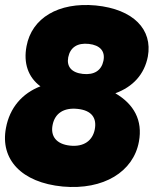

<svg xmlns="http://www.w3.org/2000/svg" viewBox="-21 -737 619 774"><path d="M232 15C397 30 517 -45 539 -166C555 -252 519 -317 444 -361C515 -387 561 -437 575 -509C595 -618 517 -700 365 -715C214 -729 107 -664 86 -551C73 -483 92 -426 142 -389C69 -361 18 -303 3 -221C-21 -95 65 -1 232 15ZM261 -150C206 -156 182 -188 191 -233C200 -280 236 -304 292 -298C349 -292 370 -261 361 -215C352 -170 317 -144 261 -150ZM313 -439C267 -444 247 -469 254 -506C262 -546 291 -565 337 -560C382 -555 404 -531 396 -492C388 -453 359 -434 313 -439Z"/></svg>

Font: Fixel Text 20240404 Black
Style: Italic
Weight: 900
Width: 4
Italic angle: -10°
Designer: AlfaBravo + MacPaw
Foundry: Kyrylo Tkachov, Marchela Mozhyna, Serhii Makarenko, Maria Weinstein, Zakhar Kryvoshyya
Version: Version 1.211;Glyphs 3.2 (3225)